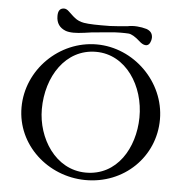

<svg xmlns="http://www.w3.org/2000/svg" viewBox="-54 -817 848 876"><g transform="rotate(5 370.0 -379.5)"><path d="M419 -675C459 -679 488 -678 507 -677C520 -676 538 -666 560 -646C577 -630 600 -622 610 -646C613 -653 615 -660 615 -667C615 -686 606 -698 587 -705C560 -713 526 -716 500 -710C478 -708 448 -705 420 -704C363 -703 323 -704 300 -708C283 -711 269 -717 257 -727C256 -727 246 -736 227 -754C220 -761 212 -765 205 -765C186 -765 177 -753 177 -729C177 -696 192 -675 221 -664C230 -661 242 -659 257 -659C270 -659 286 -660 307 -663C331 -667 352 -669 355 -669ZM684 -299C684 -471 537 -615 367 -615C196 -615 50 -472 50 -299C50 -127 197 4 367 6C546 8 684 -128 684 -299ZM590 -299C588 -160 511 -27 367 -28C228 -29 143 -167 143 -299C143 -449 228 -581 367 -581C504 -581 592 -444 590 -299Z"/></g></svg>

Font: GFS Ignacio
Style: Regular
Weight: 400
Designer: George D. Matthiopoulos
Foundry: George D. Matthiopoulos
Version: Version 1.000